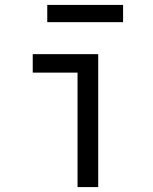

<svg xmlns="http://www.w3.org/2000/svg" viewBox="-20 -760 620 780"><path d="M379 -540H113V-465H295V0H379ZM172 -670H480V-740H172Z"/></svg>

Font: CommitMono-dimboump
Style: Regular
Weight: 400
Monospace: yes
Designer: Eigil Nikolajsen
Foundry: Eigil Nikolajsen
Version: Version 1.143